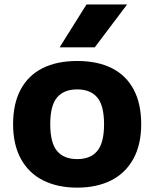

<svg xmlns="http://www.w3.org/2000/svg" viewBox="-20 -828 690 858"><path d="M38.5 -273Q38.5 -365 72.5 -428.2Q106.5 -491.5 170.5 -523.5Q234.5 -555.5 325 -555.5Q415.5 -555.5 479.5 -523.5Q543.5 -491.5 577.2 -428.2Q611 -365 611 -273Q611 -182 576 -118.2Q541 -54.5 476.8 -22Q412.5 10.5 325 10.5Q237.5 10.5 173 -21.8Q108.5 -54 73.5 -117.8Q38.5 -181.5 38.5 -273ZM445 -272.5Q445 -356 414.8 -392.2Q384.5 -428.5 325 -428.5Q265.5 -428.5 235 -392.5Q204.5 -356.5 204.5 -273.5Q204.5 -190 234.8 -153.5Q265 -117 325 -117Q384.5 -117 414.8 -153.5Q445 -190 445 -272.5ZM246.5 -616.5 366.5 -808H548L403.5 -616.5Z"/></svg>

Font: Encode Sans Semi Expanded
Style: Bold
Weight: 700
Width: 6
Designer: Multiple Designers
Foundry: Impallari Type
Version: Version 2.000